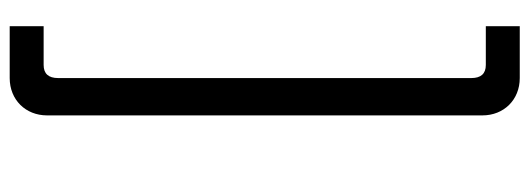

<svg xmlns="http://www.w3.org/2000/svg" viewBox="-368 -478 1092 396"><g transform="rotate(90 178.0 -280.0)"><path d="M218 -729C218 -773 186 -806 141 -806H34V-736H114C132 -736 141 -726 141 -706V146C141 166 132 176 114 176H34V246H141C186 246 218 213 218 169Z"/></g></svg>

Font: Space Text
Style: Regular
Weight: 400
Designer: Florian Karsten (Space Text), Colophon Foundry (Space Mono)
Foundry: Florian Karsten
Version: Version 1.003;PS 001.003;hotconv 1.0.88;makeotf.lib2.5.64775